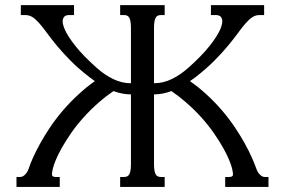

<svg xmlns="http://www.w3.org/2000/svg" viewBox="-20 -736 1122 756"><path d="M894 -71.8Q891.1 -84.5 882.3 -106Q873.5 -127.4 858.4 -154.3Q843.3 -181.2 822 -211.9Q800.8 -242.7 772.7 -273.9Q744.6 -305.2 709.5 -335.4Q684.1 -357.4 654.8 -377.4Q619.6 -364.3 586.4 -364.3V-91.3Q586.4 -75.2 588.1 -64.9Q589.8 -54.7 593.3 -49.1Q596.7 -43.5 601.8 -41.3Q606.9 -39.1 614.3 -39.1H628.4V0H453.1V-39.1H467.8Q475.1 -39.1 480.2 -41.3Q485.4 -43.5 488.8 -49.1Q492.2 -54.7 493.9 -64.9Q495.6 -75.2 495.6 -91.3V-364.3Q461.9 -364.3 426.8 -377.4Q397.5 -357.4 372.1 -335.4Q337.4 -305.2 309.3 -273.9Q281.2 -242.7 260 -211.9Q238.8 -181.2 223.6 -154.3Q208.5 -127.4 199.7 -106Q190.9 -84.5 188 -71.8Q183.6 -53.2 185.1 -46.1Q186.5 -39.1 200.7 -39.1H215.3V0H44.9V-39.1H59.1Q66.4 -39.1 72 -43Q77.6 -46.9 82 -52.2Q86.4 -57.6 89.1 -63Q91.8 -68.4 92.8 -71.8Q98.6 -89.8 110.1 -115.5Q121.6 -141.1 138.2 -171.1Q154.8 -201.2 177 -234.4Q199.2 -267.6 227.3 -300.5Q255.4 -333.5 289.6 -364.7Q319.3 -392.6 353.5 -416.5Q342.3 -424.3 331.1 -433.1Q288.1 -466.3 257.6 -497.3Q227.1 -528.3 204.6 -555.4Q182.1 -582.5 165.8 -605Q149.4 -627.4 135.7 -643.3Q122.1 -659.2 108.9 -668Q95.7 -676.8 79.1 -676.8H62V-715.8H271.5V-676.8H251.5Q233.4 -676.8 228.3 -662.1Q223.1 -647.5 234.9 -620.4Q246.6 -593.3 277.1 -554.7Q307.6 -516.1 360.8 -468.8Q392.1 -440.9 426 -424.6Q460 -408.2 495.6 -408.2V-624.5Q495.6 -640.6 493.9 -650.9Q492.2 -661.1 488.8 -666.7Q485.4 -672.4 480.2 -674.6Q475.1 -676.8 467.8 -676.8H453.1V-715.8H628.4V-676.8H614.3Q606.9 -676.8 601.8 -674.6Q596.7 -672.4 593.3 -666.7Q589.8 -661.1 588.1 -650.9Q586.4 -640.6 586.4 -624.5V-408.2Q622.1 -408.2 656 -424.6Q689.9 -440.9 721.2 -468.8Q774.4 -516.1 804.9 -554.7Q835.4 -593.3 847.2 -620.4Q858.9 -647.5 853.8 -662.1Q848.6 -676.8 830.6 -676.8H810.5V-715.8H1020V-676.8H1002.9Q986.3 -676.8 973.1 -668Q960 -659.2 946.3 -643.3Q932.6 -627.4 916.3 -605Q899.9 -582.5 877.4 -555.4Q855 -528.3 824.2 -497.3Q793.5 -466.3 751 -433.1Q739.7 -424.3 728 -416.5Q762.2 -392.6 792.5 -364.7Q826.7 -333.5 854.7 -300.5Q882.8 -267.6 905 -234.4Q927.2 -201.2 943.8 -171.1Q960.4 -141.1 971.7 -115.5Q982.9 -89.8 989.3 -71.8Q990.2 -68.4 992.9 -63Q995.6 -57.6 1000 -52.2Q1004.4 -46.9 1010 -43Q1015.6 -39.1 1022.9 -39.1H1037.1V0H866.7V-39.1H881.3Q895.5 -39.1 897 -46.1Q898.4 -53.2 894 -71.8Z"/></svg>

Font: Arian Grqi
Style: Regular
Weight: 400
Designer: Ruben Hakobyan (Tarumian)
Foundry: Ruben Hakobyan (Tarumian)
Version: Version 1.003